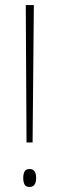

<svg xmlns="http://www.w3.org/2000/svg" viewBox="-20 -734 234 760"><path d="M109 -170H85L82 -714H114ZM72 -30Q72 -44 77 -54.5Q82 -65 97 -65Q123 -65 123 -30Q123 6 97 6Q82 6 77 -4Q72 -14 72 -30Z"/></svg>

Font: Noto Sans Gujarati ExtraCondensed Thin
Style: Regular
Weight: 100
Width: 2
Designer: Jelle Bosma - Monotype Design Team, Universal Thirst
Foundry: Monotype Imaging Inc.
Version: Version 2.106; ttfautohint (v1.8.4.7-5d5b)